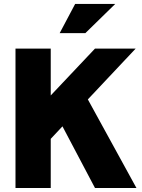

<svg xmlns="http://www.w3.org/2000/svg" viewBox="-20 -948 714 968"><path d="M58.1 0V-703.1H235.8V-466.8L459 -703.1H664.1L422.9 -446.8L668 0H459L294.9 -311L235.8 -248V0ZM358.9 -928.2H561L410.2 -780.8H280.8Z"/></svg>

Font: LT Superior Black
Style: Regular
Weight: 900
Designer: Daniel Lyons
Foundry: LyonsType
Version: Version 2.005